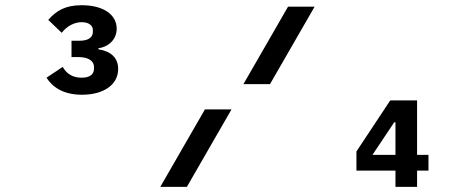

<svg xmlns="http://www.w3.org/2000/svg" viewBox="-20 -724 1840 744"><path d="M297.9 -356.9C382.1 -356.9 437.9 -396 437.9 -457C437.9 -501.1 408 -525.9 361.2 -533V-536.9C399.1 -541.9 432.2 -570 432.2 -612.9C432.2 -666.9 381 -703.8 296.9 -703.8C233 -703.8 198.9 -682.9 166.9 -647L219.1 -596.9C239 -622.9 268.1 -638.1 296.9 -638.1C323.9 -638.1 339.8 -625 339.8 -608V-600.1C339.8 -581 324.9 -566.1 288 -566.1H257.1V-502.8H284.1C318.9 -502.8 344.1 -490.1 344.1 -464.8V-457C344.1 -436.1 328.1 -422.9 296.2 -422.9C259.9 -422.9 236.9 -440 223 -464.8L160.2 -422.9C182.2 -388.8 221.9 -356.9 297.9 -356.9ZM601.2 0H704.2L877.1 -300.1H774.1ZM923.3 -398.1H1026.3L1199.2 -698.2H1096.2ZM1361.2 -62.9H1512.4V0H1596.2V-62.9H1640.3V-123.9H1596.2V-334.9H1492.2L1361.2 -137.1ZM1423.3 -123.9 1507.5 -250H1512.4V-123.9Z"/></svg>

Font: Margiela Mono Bold
Style: Regular
Weight: 700
Designer: Mike Abbink, Paul van der Laan, Pieter van Rosmalen
Foundry: Bold Monday
Version: Version 2.003 2021